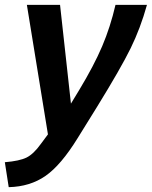

<svg xmlns="http://www.w3.org/2000/svg" viewBox="-64 -544 627 793"><path d="M-44 126Q17 121 46 106.5Q75 92 105 50L134 11L47 -524H184L229 -116L263 -172Q324 -273 358 -353Q392 -433 413 -524H543Q516 -427 475.5 -344.5Q435 -262 337 -103L257 26Q188 138 124 182.5Q60 227 -28 229Z"/></svg>

Font: Raleway-v4020
Style: Bold Italic
Weight: 700
Italic angle: -12°
Designer: Matt McInerney, Pablo Impallari, Rodrigo Fuenzalida
Foundry: Matt McInerney, Pablo Impallari, Rodrigo Fuenzalida
Version: Version 4.020;PS 004.020;hotconv 1.0.88;makeotf.lib2.5.64775